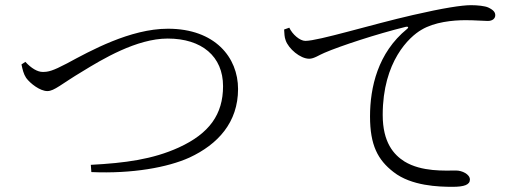

<svg xmlns="http://www.w3.org/2000/svg" viewBox="-20 -725 2040 742"><path d="M78 -486 63 -476C67 -457 71 -439 81 -424C97 -402 135 -373 163 -373C190 -373 218 -401 297 -448C375 -496 508 -576 628 -576C760 -576 842 -507 842 -392C842 -283 789 -209 671 -155C570 -109 463 -95 331 -88L333 -60C491 -53 628 -78 712 -116C822 -167 900 -252 900 -381C900 -503 811 -614 629 -614C483 -614 328 -528 239 -480C182 -450 166 -447 145 -447C125 -447 101 -461 78 -486Z M1098 -618C1110 -592 1139 -567 1160 -567C1211 -567 1414 -630 1576 -667C1693 -694 1765 -705 1800 -705C1825 -705 1854 -702 1867 -696C1888 -686 1894 -677 1894 -666C1894 -654 1884 -644 1865 -644C1847 -644 1818 -647 1779 -647C1730 -647 1659 -640 1609 -610C1562 -583 1459 -488 1459 -281C1459 -174 1502 -127 1543 -101C1610 -60 1700 -66 1743 -66C1765 -66 1796 -52 1796 -31C1796 -11 1774 -3 1729 -3C1676 -3 1570 -6 1501 -60C1440 -107 1410 -164 1410 -275C1410 -387 1440 -521 1553 -613C1560 -618 1559 -624 1547 -621C1437 -594 1294 -547 1234 -521C1214 -513 1194 -498 1175 -498C1140 -498 1095 -537 1084 -569C1079 -582 1079 -596 1078 -611Z"/></svg>

Font: Noto Serif CJK HK Light
Style: Regular
Weight: 300
Designer: Ryoko NISHIZUKA 西塚涼子 (kana & ideographs); Frank Grießhammer (Latin, Greek & Cyrillic); Wenlong ZHANG 张文龙 (bopomofo); San
Foundry: Adobe
Version: Version 2.001;hotconv 1.1.0;makeotfexe 2.6.0